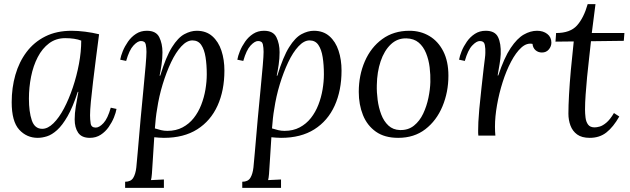

<svg xmlns="http://www.w3.org/2000/svg" viewBox="-20 -661 3070 936"><path d="M329 -511Q359 -511 395 -506.5Q431 -502 463 -494Q455 -434 447.5 -374.5Q440 -315 433.5 -261.5Q427 -208 423 -165.5Q419 -123 419 -99Q419 -79 422 -59Q425 -39 447 -39Q464 -39 484.5 -61Q505 -83 520 -136L548 -130Q545 -112 535.5 -88.5Q526 -65 510 -42Q494 -19 471 -4Q448 11 418 11Q378 11 361 -14Q344 -39 344 -79Q344 -108 349.5 -142Q355 -176 362 -213H359Q335 -139 309.5 -94.5Q284 -50 258.5 -27Q233 -4 209 3.5Q185 11 164 11Q110 11 73.5 -29Q37 -69 37 -163Q37 -233 55 -296Q73 -359 109.5 -407.5Q146 -456 201 -483.5Q256 -511 329 -511ZM298 -475Q253 -475 219.5 -450Q186 -425 164 -382.5Q142 -340 131.5 -287.5Q121 -235 121 -180Q121 -116 135 -74.5Q149 -33 186 -33Q213 -33 240.5 -60Q268 -87 292 -132.5Q316 -178 335 -234.5Q354 -291 365 -350Q376 -409 376 -463Q361 -469 341 -472Q321 -475 298 -475Z M590 255V225Q618 225 629.5 206Q641 187 644.5 155.5Q648 124 651 85Q658 -1 665.5 -81.5Q673 -162 679.5 -228.5Q686 -295 690 -342Q694 -389 694 -408Q694 -428 690.5 -444.5Q687 -461 667 -461Q651 -461 630.5 -439Q610 -417 595 -364L566 -370Q569 -388 578.5 -411.5Q588 -435 604 -458Q620 -481 643 -496Q666 -511 696 -511Q741 -511 756.5 -479.5Q772 -448 772 -406Q772 -376 767.5 -345.5Q763 -315 758 -292H761Q789 -384 818.5 -431Q848 -478 879 -494.5Q910 -511 939 -511Q985 -511 1015 -484.5Q1045 -458 1059.5 -414Q1074 -370 1074 -317Q1074 -220 1040.5 -146Q1007 -72 941.5 -30.5Q876 11 779 11Q766 11 754.5 10Q743 9 732 8Q727 84 724.5 125.5Q722 167 720.5 186.5Q719 206 716 217Q732 216 747.5 215.5Q763 215 779 214V255ZM796 -23Q838 -23 870 -40Q902 -57 924.5 -85.5Q947 -114 961 -150Q975 -186 981.5 -224.5Q988 -263 988 -299Q988 -345 982 -382.5Q976 -420 961 -442Q946 -464 918 -464Q891 -464 864 -435Q837 -406 814 -357.5Q791 -309 773 -250Q755 -191 746 -130Q742 -108 739.5 -84.5Q737 -61 735 -35Q751 -30 765.5 -26.5Q780 -23 796 -23Z M1161 255V225Q1189 225 1200.5 206Q1212 187 1215.5 155.5Q1219 124 1222 85Q1229 -1 1236.5 -81.5Q1244 -162 1250.5 -228.5Q1257 -295 1261 -342Q1265 -389 1265 -408Q1265 -428 1261.5 -444.5Q1258 -461 1238 -461Q1222 -461 1201.5 -439Q1181 -417 1166 -364L1137 -370Q1140 -388 1149.5 -411.5Q1159 -435 1175 -458Q1191 -481 1214 -496Q1237 -511 1267 -511Q1312 -511 1327.5 -479.5Q1343 -448 1343 -406Q1343 -376 1338.5 -345.5Q1334 -315 1329 -292H1332Q1360 -384 1389.5 -431Q1419 -478 1450 -494.5Q1481 -511 1510 -511Q1556 -511 1586 -484.5Q1616 -458 1630.5 -414Q1645 -370 1645 -317Q1645 -220 1611.5 -146Q1578 -72 1512.5 -30.5Q1447 11 1350 11Q1337 11 1325.5 10Q1314 9 1303 8Q1298 84 1295.5 125.5Q1293 167 1291.5 186.5Q1290 206 1287 217Q1303 216 1318.5 215.5Q1334 215 1350 214V255ZM1367 -23Q1409 -23 1441 -40Q1473 -57 1495.5 -85.5Q1518 -114 1532 -150Q1546 -186 1552.5 -224.5Q1559 -263 1559 -299Q1559 -345 1553 -382.5Q1547 -420 1532 -442Q1517 -464 1489 -464Q1462 -464 1435 -435Q1408 -406 1385 -357.5Q1362 -309 1344 -250Q1326 -191 1317 -130Q1313 -108 1310.5 -84.5Q1308 -61 1306 -35Q1322 -30 1336.5 -26.5Q1351 -23 1367 -23Z M1976 -511Q2030 -511 2073 -485.5Q2116 -460 2141 -411Q2166 -362 2166 -292Q2166 -212 2137 -142.5Q2108 -73 2053.5 -31Q1999 11 1921 11Q1855 11 1812.5 -19Q1770 -49 1749.5 -100Q1729 -151 1729 -213Q1729 -294 1758.5 -362Q1788 -430 1843.5 -470.5Q1899 -511 1976 -511ZM1961 -474Q1917 -475 1885 -444.5Q1853 -414 1835.5 -362Q1818 -310 1817 -246Q1816 -212 1821 -174Q1826 -136 1838.5 -103Q1851 -70 1873.5 -49Q1896 -28 1930 -27Q1970 -26 1998 -48.5Q2026 -71 2043 -107Q2060 -143 2068.5 -184Q2077 -225 2078 -261Q2079 -296 2074.5 -333Q2070 -370 2057 -402Q2044 -434 2021 -453.5Q1998 -473 1961 -474Z M2312 0Q2311 -7 2311 -12.5Q2311 -18 2311 -26Q2311 -43 2312 -66.5Q2313 -90 2316.5 -129Q2320 -168 2327 -231Q2334 -296 2338 -329Q2342 -362 2344 -377.5Q2346 -393 2346 -403Q2347 -423 2343.5 -442Q2340 -461 2319 -461Q2303 -461 2282 -439Q2261 -417 2246 -364L2218 -370Q2221 -388 2230.5 -411.5Q2240 -435 2256 -458Q2272 -481 2295 -496Q2318 -511 2348 -511Q2393 -511 2408 -480Q2423 -449 2421 -397Q2420 -375 2415.5 -348.5Q2411 -322 2406 -293H2409Q2438 -380 2469.5 -427Q2501 -474 2533.5 -492.5Q2566 -511 2598 -511Q2628 -511 2648 -495.5Q2668 -480 2668 -453Q2668 -435 2655.5 -420Q2643 -405 2622 -405Q2604 -405 2591 -416Q2578 -427 2576 -447Q2548 -453 2521.5 -429Q2495 -405 2471.5 -360.5Q2448 -316 2430.5 -261Q2413 -206 2403 -149Q2393 -92 2393 -43Q2393 -28 2393.5 -20.5Q2394 -13 2395 0Z M2883 -641 2865 -500H3024L3021 -462L2861 -460Q2857 -418 2851.5 -373.5Q2846 -329 2842 -285Q2838 -241 2835 -200.5Q2832 -160 2832 -127Q2832 -108 2834.5 -87.5Q2837 -67 2847 -53.5Q2857 -40 2879 -40Q2889 -40 2903.5 -44Q2918 -48 2936 -63Q2954 -78 2973 -110L2999 -93Q2970 -42 2936.5 -15.5Q2903 11 2855 11Q2816 11 2793.5 -5.5Q2771 -22 2761 -49Q2751 -76 2751 -107Q2751 -145 2754 -199.5Q2757 -254 2763 -320.5Q2769 -387 2777 -459L2688 -458L2691 -500Q2760 -500 2793 -537Q2826 -574 2845 -641Z"/></svg>

Font: Lora
Style: Italic
Weight: 400
Italic angle: -3°
Designer: Olga Karpushina, Alexei Vanyashin (Cyrillic)
Foundry: Cyreal
Version: Version 3.008